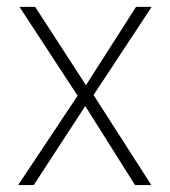

<svg xmlns="http://www.w3.org/2000/svg" viewBox="-20 -532 488 552"><path d="M368.2 0 225.1 -227.1 77.1 0H32.2L203.1 -256.8L36.1 -512.2H81.1L227.1 -287.1L371.1 -512.2H416L249 -258.8L415 0Z"/></svg>

Font: Clear Sans Thin
Style: Regular
Weight: 250
Foundry: Intel Corporation
Version: Version 1.00